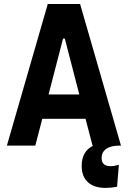

<svg xmlns="http://www.w3.org/2000/svg" viewBox="-20 -713 626 940"><path d="M13.7 0 213.9 -693.4H372.1L572.3 0H562.5Q522.5 0 500 15.9Q477.5 31.7 477.5 61Q477.5 100.6 522 100.6Q539.1 100.6 562 93.8L553.2 201.2Q524.9 207 497.1 207Q440.9 207 410.4 179Q379.9 150.9 379.9 99.6Q379.9 26.9 437 0H433.1L398.9 -131.3H187L152.8 0ZM288.6 -523.9 217.8 -250.5H368.2L297.4 -523.9Z"/></svg>

Font: Caskaydia Cove
Style: Bold
Weight: 700
Monospace: yes
Designer: Aaron Bell
Foundry: Saja Typeworks
Version: Version 4.300; ttfautohint (v1.8.3)